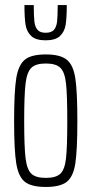

<svg xmlns="http://www.w3.org/2000/svg" viewBox="-20 -734 363 762"><path d="M36 -254Q36 -371 44.5 -423.5Q53 -476 78.5 -497Q104 -518 162 -518Q219 -518 245 -497Q271 -476 279 -423Q287 -370 287 -254Q287 -138 279 -85.5Q271 -33 245 -12.5Q219 8 162 8Q104 8 78.5 -12.5Q53 -33 44.5 -85.5Q36 -138 36 -254ZM247 -254Q247 -358 242 -403Q237 -448 219.5 -465Q202 -482 162 -482Q122 -482 104.5 -465Q87 -448 81.5 -403Q76 -358 76 -254Q76 -151 81.5 -106Q87 -61 104.5 -44.5Q122 -28 162 -28Q202 -28 219.5 -44.5Q237 -61 242 -105.5Q247 -150 247 -254ZM77 -714H114Q114 -670 116.5 -648.5Q119 -627 129 -615.5Q139 -604 161 -604Q184 -604 194 -615.5Q204 -627 206.5 -648Q209 -669 209 -714H245Q245 -663 240.5 -635.5Q236 -608 218 -591Q200 -574 161 -574Q122 -574 104 -591Q86 -608 81.5 -635.5Q77 -663 77 -714Z"/></svg>

Font: Saira Ultra Condensed ExLight
Style: Regular
Weight: 200
Width: 1
Designer: Hector Gatti with collaboration of the Omnibus-Type team
Foundry: Omnibus-Type
Version: Version 1.001; ttfautohint (v1.8)